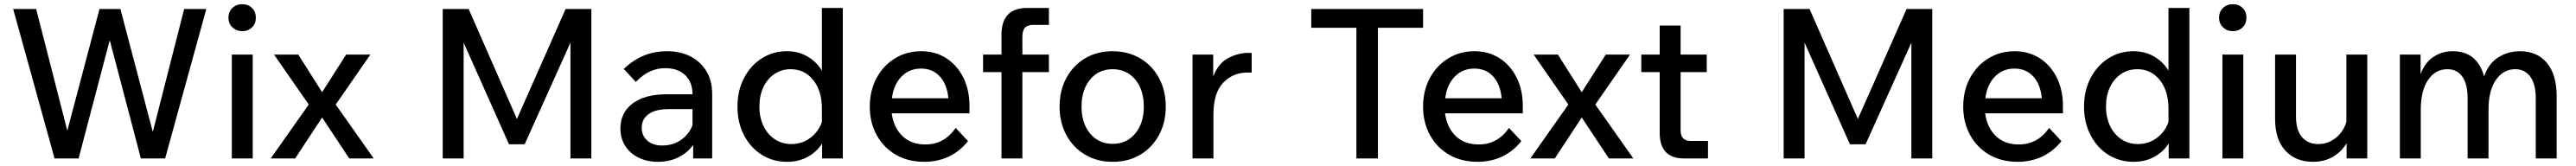

<svg xmlns="http://www.w3.org/2000/svg" viewBox="-20 -758 12322 794"><path d="M770 0H654L505 -566L356 0H241L43 -715H153L302 -133L456 -715H556L711 -127L861 -715H967Z M1204 -673Q1204 -645 1185.5 -627Q1167 -609 1139 -609Q1111 -609 1092 -627Q1073 -645 1073 -673Q1073 -702 1092 -720Q1111 -738 1139 -738Q1167 -738 1185.5 -720Q1204 -702 1204 -673ZM1189 0H1089V-497H1189Z M1392 0H1275L1457 -258L1291 -497H1407L1521 -317L1636 -497H1752L1586 -258L1768 0H1651L1521 -196Z M2490 -68H2415L2198 -554V0H2098V-715H2222L2453 -189L2686 -715H2809V0H2709V-554Z M3128 16Q3075 16 3034 -4.5Q2993 -25 2970.5 -61Q2948 -97 2948 -143Q2948 -220 3007 -263.5Q3066 -307 3168 -307H3293Q3293 -364 3258.5 -398Q3224 -432 3162 -432Q3084 -432 3022 -366L2964 -428Q3052 -513 3170 -513Q3236 -513 3284.5 -487.5Q3333 -462 3360 -416.5Q3387 -371 3387 -310V0H3296V-65Q3269 -27 3225.5 -5.5Q3182 16 3128 16ZM3148 -62Q3199 -62 3237.5 -88.5Q3276 -115 3293 -159V-236H3177Q3117 -236 3083.5 -212.5Q3050 -189 3050 -147Q3050 -109 3076.5 -85.5Q3103 -62 3148 -62Z M3913 0V-72Q3888 -32 3844.5 -8Q3801 16 3745 16Q3678 16 3624.5 -17.5Q3571 -51 3539.5 -111Q3508 -171 3508 -248Q3508 -325 3539.5 -385Q3571 -445 3624.5 -479Q3678 -513 3744 -513Q3800 -513 3843.5 -487.5Q3887 -462 3912 -420V-720H4012V0ZM3613 -248Q3613 -196 3632.5 -155.5Q3652 -115 3686.5 -92Q3721 -69 3766 -69Q3817 -69 3856.5 -98.5Q3896 -128 3912 -175V-239Q3912 -323 3870.5 -375Q3829 -427 3763 -427Q3719 -427 3685 -404Q3651 -381 3632 -341Q3613 -301 3613 -248Z M4552 -146 4611 -83Q4572 -34 4518.5 -9Q4465 16 4402 16Q4324 16 4265.5 -18Q4207 -52 4174 -112Q4141 -172 4141 -248Q4141 -324 4173 -384Q4205 -444 4261 -478.5Q4317 -513 4387 -513Q4455 -513 4507 -479.5Q4559 -446 4588.5 -387Q4618 -328 4618 -252V-216H4246Q4255 -148 4297 -107.5Q4339 -67 4407 -67Q4497 -67 4552 -146ZM4386 -430Q4330 -430 4292.5 -391.5Q4255 -353 4247 -288H4517Q4511 -354 4476.5 -392Q4442 -430 4386 -430Z M4871 0H4771V-413H4683V-497H4771V-591Q4771 -720 4894 -720H4998V-639H4924Q4896 -639 4883.5 -625.5Q4871 -612 4871 -581V-497H4998V-413H4871Z M5303 16Q5229 16 5171.5 -18Q5114 -52 5081.5 -112Q5049 -172 5049 -248Q5049 -325 5081.5 -385Q5114 -445 5171 -479Q5228 -513 5302 -513Q5377 -513 5434.5 -479Q5492 -445 5524.5 -385Q5557 -325 5557 -248Q5557 -172 5524.5 -112Q5492 -52 5435 -18Q5378 16 5303 16ZM5303 -70Q5370 -70 5411 -119.5Q5452 -169 5452 -248Q5452 -328 5411 -377.5Q5370 -427 5302 -427Q5236 -427 5195 -377.5Q5154 -328 5154 -248Q5154 -169 5195 -119.5Q5236 -70 5303 -70Z M5968 -505V-411H5947Q5879 -411 5832 -362.5Q5785 -314 5785 -209V0H5685V-497H5784V-392Q5808 -455 5855.5 -480Q5903 -505 5950 -505Z M6572 0H6469V-625H6253V-715H6788V-625H6572Z M7199 -146 7258 -83Q7219 -34 7165.5 -9Q7112 16 7049 16Q6971 16 6912.5 -18Q6854 -52 6821 -112Q6788 -172 6788 -248Q6788 -324 6820 -384Q6852 -444 6908 -478.5Q6964 -513 7034 -513Q7102 -513 7154 -479.5Q7206 -446 7235.5 -387Q7265 -328 7265 -252V-216H6893Q6902 -148 6944 -107.5Q6986 -67 7054 -67Q7144 -67 7199 -146ZM7033 -430Q6977 -430 6939.5 -391.5Q6902 -353 6894 -288H7164Q7158 -354 7123.5 -392Q7089 -430 7033 -430Z M7418 0H7301L7483 -258L7317 -497H7433L7547 -317L7662 -497H7778L7612 -258L7794 0H7677L7547 -196Z M8151 0H8038Q7920 0 7920 -122V-413H7832V-497H7920V-636H8020V-497H8145V-413H8020V-135Q8020 -84 8068 -84H8151Z M8905 -68H8830L8613 -554V0H8513V-715H8637L8868 -189L9101 -715H9224V0H9124V-554Z M9783 -146 9842 -83Q9803 -34 9749.5 -9Q9696 16 9633 16Q9555 16 9496.5 -18Q9438 -52 9405 -112Q9372 -172 9372 -248Q9372 -324 9404 -384Q9436 -444 9492 -478.5Q9548 -513 9618 -513Q9686 -513 9738 -479.5Q9790 -446 9819.5 -387Q9849 -328 9849 -252V-216H9477Q9486 -148 9528 -107.5Q9570 -67 9638 -67Q9728 -67 9783 -146ZM9617 -430Q9561 -430 9523.5 -391.5Q9486 -353 9478 -288H9748Q9742 -354 9707.5 -392Q9673 -430 9617 -430Z M10355 0V-72Q10330 -32 10286.5 -8Q10243 16 10187 16Q10120 16 10066.5 -17.5Q10013 -51 9981.5 -111Q9950 -171 9950 -248Q9950 -325 9981.5 -385Q10013 -445 10066.5 -479Q10120 -513 10186 -513Q10242 -513 10285.5 -487.5Q10329 -462 10354 -420V-720H10454V0ZM10055 -248Q10055 -196 10074.5 -155.5Q10094 -115 10128.5 -92Q10163 -69 10208 -69Q10259 -69 10298.5 -98.5Q10338 -128 10354 -175V-239Q10354 -323 10312.5 -375Q10271 -427 10205 -427Q10161 -427 10127 -404Q10093 -381 10074 -341Q10055 -301 10055 -248Z M10727 -673Q10727 -645 10708.5 -627Q10690 -609 10662 -609Q10634 -609 10615 -627Q10596 -645 10596 -673Q10596 -702 10615 -720Q10634 -738 10662 -738Q10690 -738 10708.5 -720Q10727 -702 10727 -673ZM10712 0H10612V-497H10712Z M11305 0H11206V-73Q11182 -32 11140.5 -8Q11099 16 11045 16Q10963 16 10913.5 -37Q10864 -90 10864 -190V-497H10964V-200Q10964 -136 10992.5 -102.5Q11021 -69 11071 -69Q11116 -69 11153 -97.5Q11190 -126 11205 -174V-497H11305Z M12211 0H12111V-289Q12111 -355 12085 -391Q12059 -427 12013 -427Q11956 -427 11920.5 -376Q11885 -325 11885 -233V0H11785V-289Q11785 -355 11760 -391Q11735 -427 11688 -427Q11631 -427 11596 -376Q11561 -325 11561 -233V0H11461V-497H11560V-403Q11580 -458 11621 -485.5Q11662 -513 11714 -513Q11830 -513 11864 -393Q11885 -454 11931.5 -483.5Q11978 -513 12035 -513Q12118 -513 12164.5 -457Q12211 -401 12211 -297Z"/></svg>

Font: Wix Madefor Text Medium
Style: Regular
Weight: 500
Designer: Dalton Maag Ltd
Foundry: Dalton Maag Ltd
Version: Version 3.100